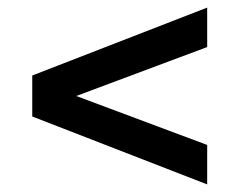

<svg xmlns="http://www.w3.org/2000/svg" viewBox="-20 -603 630 506"><path d="M526 -479 181 -350 526 -221V-117L65 -296V-404L526 -583Z"/></svg>

Font: mBank SemiBold
Style: Regular
Weight: 600
Designer: Julieta Ulanovsky
Foundry: Julieta Ulanovsky
Version: Version 7.200